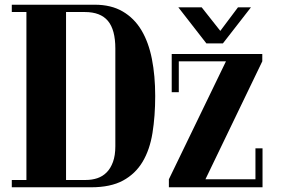

<svg xmlns="http://www.w3.org/2000/svg" viewBox="-20 -733 1194 814"><path d="M30 -713H382Q451 -713 500 -684.5Q549 -656 579.5 -605Q610 -554 624 -483Q638 -412 638 -326Q638 -241 626.5 -169.5Q615 -98 584.5 -47Q554 4 501.5 32.5Q449 61 366 61H30V30H92V-682H30ZM855 -549 736 -702H835L914 -602L989 -702H1044L925 -549ZM469 -527Q469 -607 437.5 -644.5Q406 -682 340 -682H260V30H344Q370 30 392.5 22.5Q415 15 432 -2Q449 -19 459 -46.5Q469 -74 469 -113ZM938 -473H738V-342H708V-504H1092V-473L851 27H1063V-104H1093V61H696V27Z"/></svg>

Font: Cafe24 ClassicType
Style: Regular
Weight: 400
Designer: Cafe24 thkim, hmlim, mnelim & 4IR
Foundry: Cafe24
Version: Version 1.000